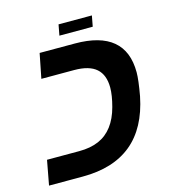

<svg xmlns="http://www.w3.org/2000/svg" viewBox="-106 -801 813 891"><g transform="rotate(-15 300.0 -355.5)"><path d="M137.2 -606H306.2Q548.8 -606 548.8 -402.8Q548.8 -366.2 535.2 -291Q477.1 0 182.1 0H20L42 -118.2H196.8Q251 -118.2 290.5 -135.3Q330.1 -152.3 356.9 -187.7Q383.8 -223.1 397.9 -276.1Q412.1 -329.1 412.1 -366.2Q412.1 -427.2 377.7 -457.5Q343.3 -487.8 271 -487.8H113.8ZM256.3 -711.4H416.5L406.7 -659.7H246.6Z"/></g></svg>

Font: Cousine
Style: Bold Italic
Weight: 700
Italic angle: -12°
Monospace: yes
Designer: Steve Matteson
Foundry: Ascender Corporation
Version: Version 1.20